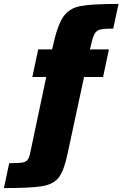

<svg xmlns="http://www.w3.org/2000/svg" viewBox="-106 -762 644 980"><path d="M353 -510H450L420 -369H323L238 27Q220 111 193 145Q166 179 108.5 188.5Q51 198 -86 198L-59 71Q-10 71 9 67.5Q28 64 36 52.5Q44 41 50 10L130 -369H59L89 -510H160L161 -514Q185 -628 215 -673.5Q245 -719 302 -730.5Q359 -742 499 -742L472 -616Q422 -616 403 -610.5Q384 -605 374.5 -585Q365 -565 353 -510Z"/></svg>

Font: Saira Semi Condensed Black
Style: Regular
Weight: 900
Width: 4
Designer: Hector Gatti with collaboration of the Omnibus-Type team
Foundry: Omnibus-Type
Version: Version 1.001; ttfautohint (v1.8)